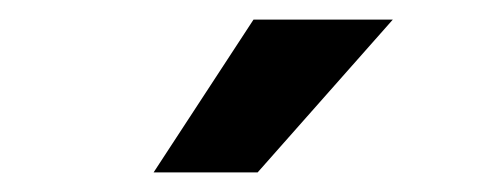

<svg xmlns="http://www.w3.org/2000/svg" viewBox="-20 -752 506 196"><path d="M136.8 -576 238.8 -732H381L243 -576Z"/></svg>

Font: Overpass
Style: Regular
Weight: 400
Designer: Delve Withrington, Dave Bailey, Thomas Jockin
Foundry: Delve Fonts LLC
Version: Version 4.000